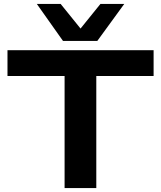

<svg xmlns="http://www.w3.org/2000/svg" viewBox="-20 -955 818 975"><path d="M760 -569H469V0H308V-569H18V-700H760ZM611 -935 474 -747H300L167 -935H288L389 -810L490 -935Z"/></svg>

Font: Georama Extended SemiBold
Style: Regular
Weight: 600
Width: 7
Designer: Jean-Baptiste Levee
Foundry: Production Type
Version: Version 1.000